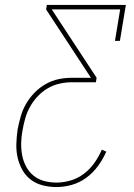

<svg xmlns="http://www.w3.org/2000/svg" viewBox="-20 -755 540 775"><path d="M208 0Q179 0 152 -7Q125 -14 104 -30Q83 -46 70 -69.5Q57 -93 51 -119.5Q45 -146 46 -174.5Q47 -203 51 -232Q56 -258 63.5 -284.5Q71 -311 85 -335.5Q99 -360 119.5 -381Q140 -402 165 -416Q190 -430 216.5 -435.5Q243 -441 270 -441H347L166 -717L169 -735H488L464 -590H444L465 -717H189L370 -441L367 -423H270Q246 -423 221 -417.5Q196 -412 173.5 -399Q151 -386 132.5 -366.5Q114 -347 101.5 -324.5Q89 -302 82 -277.5Q75 -253 71 -229Q66 -204 65.5 -178Q65 -152 69.5 -128Q74 -104 85.5 -82.5Q97 -61 115.5 -46Q134 -31 158 -24.5Q182 -18 208 -18Q236 -18 265 -26.5Q294 -35 318.5 -53.5Q343 -72 361 -97.5Q379 -123 391 -151L409 -143Q396 -113 376 -85.5Q356 -58 329 -38Q302 -18 270.5 -9Q239 0 208 0Z"/></svg>

Font: Iosevka Slab Thin
Style: Italic
Weight: 100
Italic angle: -9°
Monospace: yes
Designer: Belleve Invis
Foundry: Belleve Invis
Version: Version 11.1.1; ttfautohint (v1.8.3)